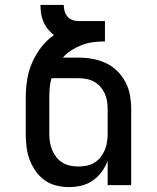

<svg xmlns="http://www.w3.org/2000/svg" viewBox="-20 -755 640 783"><path d="M261 8Q235 8 209 1.5Q183 -5 161.5 -20.5Q140 -36 124.5 -58.5Q109 -81 100 -106Q91 -131 88 -157.5Q85 -184 85 -210V-354Q85 -391 90.5 -428Q96 -465 110.5 -498.5Q125 -532 147.5 -561.5Q170 -591 200 -612Q186 -623 175 -636.5Q164 -650 157 -666.5Q150 -683 147.5 -700Q145 -717 145 -735H240Q240 -722 243.5 -709.5Q247 -697 255 -687.5Q263 -678 275 -673.5Q287 -669 300 -669H408V-586Q384 -586 360 -583Q336 -580 314 -571.5Q292 -563 272 -550.5Q252 -538 236 -520H300Q329 -520 357 -515Q385 -510 411 -498Q437 -486 457.5 -466Q478 -446 491.5 -420.5Q505 -395 510 -367Q515 -339 515 -310V0H419V-99Q410 -75 394.5 -54Q379 -33 358 -18.5Q337 -4 312 2Q287 8 261 8ZM300 -76Q317 -76 334 -79.5Q351 -83 365.5 -92Q380 -101 390.5 -114.5Q401 -128 407.5 -143.5Q414 -159 416.5 -176Q419 -193 419 -210V-310Q419 -326 416.5 -342.5Q414 -359 407 -374Q400 -389 389 -401.5Q378 -414 363.5 -422Q349 -430 332.5 -433Q316 -436 300 -436H190Q184 -416 182.5 -395.5Q181 -375 181 -354V-210Q181 -193 183.5 -176Q186 -159 192.5 -143.5Q199 -128 209.5 -114.5Q220 -101 234.5 -92Q249 -83 266 -79.5Q283 -76 300 -76Z"/></svg>

Font: Iosevka Medium Extended
Style: Regular
Weight: 500
Width: 7
Monospace: yes
Designer: Belleve Invis
Foundry: Belleve Invis
Version: Version 32.5.0; ttfautohint (v1.8.4)